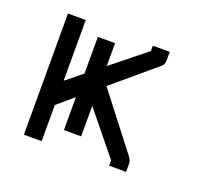

<svg xmlns="http://www.w3.org/2000/svg" viewBox="-83 -583 705 639"><g transform="rotate(20 270.0 -263.5)"><path d="M177 -439H238V-358L359 -455V-474H419V-443Q419 -429.5 410 -422L260 -295L410 -101Q419 -88.5 419 -80V-49H359V-68L238 -217V-109H177V-225.5L120 -177V-49H57V-478H120V-263L177 -309Z"/></g></svg>

Font: 3270 Nerd Font
Style: Regular
Weight: 400
Monospace: yes
Version: Version 3.0.1;Nerd Fonts 3.3.0